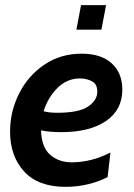

<svg xmlns="http://www.w3.org/2000/svg" viewBox="-20 -714 519 744"><path d="M19 -204Q19 -282 54 -351.5Q89 -421 152 -463.5Q215 -506 296 -506Q372 -506 413 -468.5Q454 -431 454 -367Q454 -288 390.5 -245Q327 -202 219 -202Q169 -202 139 -209Q141 -143 174.5 -114Q208 -85 258 -85Q334 -85 408 -123L397 -28Q365 -11 323 -0.5Q281 10 234 10Q128 10 73.5 -49.5Q19 -109 19 -204ZM357 -359Q357 -388 336.5 -399Q316 -410 290 -410Q239 -410 202 -372.5Q165 -335 149 -283Q169 -277 202 -277Q285 -277 321 -301Q357 -325 357 -359ZM294 -694H391L373 -599H276Z"/></svg>

Font: Cabin SemiBold
Style: Italic
Weight: 600
Italic angle: -7°
Designer: Pablo Impallari
Foundry: Pablo Impallari. http://www.impallari.com Igino Marini. http://www.ikern.com
Version: Version 2.200